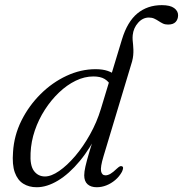

<svg xmlns="http://www.w3.org/2000/svg" viewBox="-20 -738 730 766"><path d="M461 -408 424 -393.5Q414 -413 397.2 -423Q380.5 -433 352.5 -433Q317 -433 282 -416Q247 -399 215.5 -369Q184 -339 159 -300.2Q134 -261.5 119 -217.5Q104 -173.5 102 -128Q99 -78 115.5 -56Q132 -34 159.5 -34Q184.5 -34 216 -55.8Q247.5 -77.5 279.8 -115.2Q312 -153 339.2 -201.8Q366.5 -250.5 382.5 -303.5L466.5 -580.5Q488 -651.5 528.2 -684.5Q568.5 -717.5 625.5 -717.5Q659 -717.5 674.8 -705.8Q690.5 -694 690.5 -677.5Q690.5 -661 680.8 -650.5Q671 -640 650.5 -640Q638.5 -640 629.8 -644.2Q621 -648.5 612.8 -654Q604.5 -659.5 595.2 -663.8Q586 -668 574 -668Q549.5 -668 531 -647.2Q512.5 -626.5 509.5 -598Q508.5 -588 509.2 -578.2Q510 -568.5 511 -559Q512 -549.5 512.2 -539.5Q512.5 -529.5 511.5 -518Q510.5 -506.5 507 -493L393 -114.5Q380 -71.5 383.2 -55Q386.5 -38.5 401 -38.5Q410 -38.5 420.5 -44.5Q431 -50.5 446.5 -65.5Q453.5 -72 458 -74.2Q462.5 -76.5 467 -74.5Q471.5 -72.5 471 -66.8Q470.5 -61 466.5 -52.5Q456 -33.5 439.8 -19.8Q423.5 -6 404.5 1.5Q385.5 9 366 9Q342.5 9 329.2 -3Q316 -15 316 -38.5Q316 -52.5 320.8 -73.8Q325.5 -95 336.5 -132Q347.5 -169 366 -229L377.5 -223Q341.5 -147.5 298.5 -95.8Q255.5 -44 211.2 -17.5Q167 9 126.5 9Q95.5 9 72.8 -5.2Q50 -19.5 39 -50.2Q28 -81 32 -131.5Q36 -197.5 65.5 -256.8Q95 -316 141.8 -362.5Q188.5 -409 245.5 -435.5Q302.5 -462 361.5 -462Q389.5 -462 409.5 -455.2Q429.5 -448.5 442.5 -436.5Q455.5 -424.5 461 -408Z"/></svg>

Font: Fraunces Light
Style: Italic
Weight: 300
Italic angle: -16°
Version: Version 1.000;[b76b70a41]